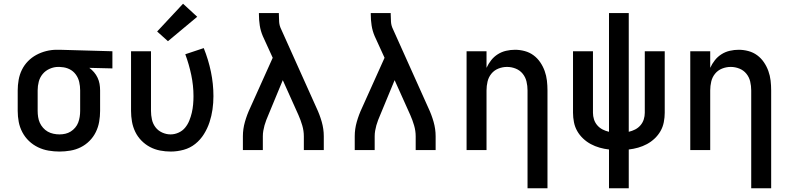

<svg xmlns="http://www.w3.org/2000/svg" viewBox="-20 -805 4240 1030"><path d="M299 8Q270 8 240.5 3Q211 -2 184 -15Q157 -28 135.5 -48.5Q114 -69 100 -95.5Q86 -122 80.5 -151Q75 -180 75 -210V-320Q75 -348 80 -376.5Q85 -405 97.5 -430.5Q110 -456 130 -476.5Q150 -497 175 -510.5Q200 -524 228 -531Q256 -538 284 -538Q288 -538 292 -538Q296 -538 300 -538L583 -530V-438L459 -441Q473 -431 484.5 -417.5Q496 -404 503.5 -388Q511 -372 514 -355Q517 -338 517 -320V-210Q517 -181 512 -152Q507 -123 494 -96.5Q481 -70 460 -49Q439 -28 413 -15Q387 -2 357.5 3Q328 8 299 8ZM299 -84Q315 -84 330.5 -87.5Q346 -91 359.5 -99.5Q373 -108 383.5 -120.5Q394 -133 399.5 -147.5Q405 -162 407.5 -178Q410 -194 410 -210V-320Q410 -343 405 -365Q400 -387 386.5 -405.5Q373 -424 352.5 -434Q332 -444 309 -445L300 -446Q298 -446 296 -446Q294 -446 292 -446Q269 -446 246.5 -436Q224 -426 209 -408Q194 -390 188 -367Q182 -344 182 -320V-210Q182 -194 184.5 -177.5Q187 -161 193.5 -146.5Q200 -132 211 -119.5Q222 -107 236 -99Q250 -91 266.5 -87.5Q283 -84 299 -84Z M896 8Q867 8 838.5 2.5Q810 -3 784.5 -16.5Q759 -30 738.5 -51Q718 -72 705.5 -98Q693 -124 688 -152.5Q683 -181 683 -210V-530H790V-210Q790 -187 795 -164Q800 -141 814 -122.5Q828 -104 850 -94Q872 -84 895 -84Q917 -84 938 -93.5Q959 -103 973 -120Q987 -137 995.5 -158Q1004 -179 1009 -200.5Q1014 -222 1016 -244.5Q1018 -267 1018 -289Q1018 -346 1006 -403Q994 -460 974 -514L1073 -547Q1098 -485 1111.5 -420Q1125 -355 1125 -289Q1125 -253 1120 -218Q1115 -183 1104 -149.5Q1093 -116 1074 -85.5Q1055 -55 1027.5 -33Q1000 -11 965.5 -1.5Q931 8 896 8ZM881 -584 823 -636 962 -785 1038 -715Z M1283 0V-74Q1283 -113 1294 -151.5Q1305 -190 1322 -226L1443 -495L1390 -611Q1378 -639 1373.5 -668.5Q1369 -698 1369 -728V-735H1476V-728Q1476 -708 1477.5 -687.5Q1479 -667 1488 -649L1678 -226Q1695 -190 1706 -151.5Q1717 -113 1717 -74V0H1610V-74Q1610 -103 1601.5 -132Q1593 -161 1581 -188L1497 -375L1420 -189Q1414 -175 1408.5 -161Q1403 -147 1399 -132.5Q1395 -118 1392.5 -103.5Q1390 -89 1390 -74V0Z M1883 0V-74Q1883 -113 1894 -151.5Q1905 -190 1922 -226L2043 -495L1990 -611Q1978 -639 1973.5 -668.5Q1969 -698 1969 -728V-735H2076V-728Q2076 -708 2077.5 -687.5Q2079 -667 2088 -649L2278 -226Q2295 -190 2306 -151.5Q2317 -113 2317 -74V0H2210V-74Q2210 -103 2201.5 -132Q2193 -161 2181 -188L2097 -375L2020 -189Q2014 -175 2008.5 -161Q2003 -147 1999 -132.5Q1995 -118 1992.5 -103.5Q1990 -89 1990 -74V0Z M2810 205V-320Q2810 -344 2804.5 -367.5Q2799 -391 2784 -409.5Q2769 -428 2746.5 -437Q2724 -446 2700 -446Q2676 -446 2653.5 -437Q2631 -428 2616 -409.5Q2601 -391 2595.5 -367.5Q2590 -344 2590 -320V0H2483V-530H2590V-441Q2600 -463 2615 -482Q2630 -501 2650.5 -514Q2671 -527 2695 -532.5Q2719 -538 2743 -538Q2769 -538 2795 -531Q2821 -524 2842 -508.5Q2863 -493 2878 -471Q2893 -449 2902 -424Q2911 -399 2914 -372.5Q2917 -346 2917 -320V205Z M3247 205V-3Q3221 -6 3196.5 -13Q3172 -20 3149.5 -32Q3127 -44 3108 -62Q3089 -80 3076.5 -102Q3064 -124 3059 -149.5Q3054 -175 3054 -200V-530H3161V-200Q3161 -182 3166.5 -164.5Q3172 -147 3184 -133Q3196 -119 3212.5 -110.5Q3229 -102 3247 -98V-735H3353V-98Q3371 -102 3387.5 -110.5Q3404 -119 3416 -133Q3428 -147 3433.5 -164.5Q3439 -182 3439 -200V-530H3546V-200Q3546 -175 3541 -149.5Q3536 -124 3523.5 -102Q3511 -80 3492 -62Q3473 -44 3450.5 -32Q3428 -20 3403.5 -13Q3379 -6 3353 -3V205Z M4010 205V-320Q4010 -344 4004.5 -367.5Q3999 -391 3984 -409.5Q3969 -428 3946.5 -437Q3924 -446 3900 -446Q3876 -446 3853.5 -437Q3831 -428 3816 -409.5Q3801 -391 3795.5 -367.5Q3790 -344 3790 -320V0H3683V-530H3790V-441Q3800 -463 3815 -482Q3830 -501 3850.5 -514Q3871 -527 3895 -532.5Q3919 -538 3943 -538Q3969 -538 3995 -531Q4021 -524 4042 -508.5Q4063 -493 4078 -471Q4093 -449 4102 -424Q4111 -399 4114 -372.5Q4117 -346 4117 -320V205Z"/></svg>

Font: Iosevka Curly SmBdEx
Style: Regular
Weight: 600
Width: 7
Monospace: yes
Designer: Belleve Invis
Foundry: Belleve Invis
Version: Version 11.1.0; ttfautohint (v1.8.3)